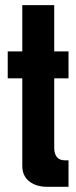

<svg xmlns="http://www.w3.org/2000/svg" viewBox="-20 -720 294 740"><path d="M9.8 -522H65.9V-700.2H189V-522H244.1V-418H189V-149.9Q189 -127.4 199.2 -114.7Q209.5 -102.1 230 -102.1H244.1V0H162.1Q119.6 0 92.8 -21Q65.9 -42 65.9 -81.1V-418H9.8Z"/></svg>

Font: Quaderni
Style: Regular
Weight: 400
Designer: Romain Laurent, Daphné Lejeune, Alexandre D’Hubert
Foundry: ESAD Valence
Version: Version 1.000;FEAKit 1.0